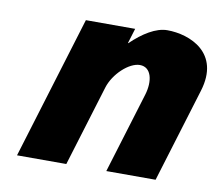

<svg xmlns="http://www.w3.org/2000/svg" viewBox="-64 -603 776 679"><g transform="rotate(10 324.0 -264.0)"><path d="M37.7 0H214.7L303.4 -290C318.9 -341 371.8 -390 410.5 -390C452 -390 462.6 -341 447 -290L358.3 0H535.3L638.6 -338C682.4 -481 565.7 -528 484.7 -528C443.9 -528 397.9 -499 356.5 -459H355L371.5 -513H194.5Z"/></g></svg>

Font: Hussar
Style: BdSuprConOblThree
Weight: 700
Foundry: Cannot Into Space Fonts
Version: Version 2.00